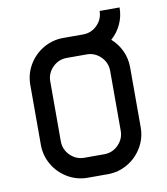

<svg xmlns="http://www.w3.org/2000/svg" viewBox="-88 -874 825 947"><g transform="rotate(-10 325.0 -400.0)"><path d="M175 -500V-200Q175 -159 204.5 -129.5Q234 -100 275 -100H375Q416 -100 445.5 -129.5Q475 -159 475 -200V-500Q475 -541 445.5 -570.5Q416 -600 375 -600H275Q234 -600 204.5 -570.5Q175 -541 175 -500ZM75 -500Q75 -554 102 -600Q129 -646 175 -673Q221 -700 275 -700H375Q416 -700 445.5 -729.5Q475 -759 475 -800H575Q575 -756 557 -717Q539 -678 507 -650Q539 -622 557 -583Q575 -544 575 -500V-200Q575 -146 548 -100Q521 -54 475 -27Q429 0 375 0H275Q221 0 175 -27Q129 -54 102 -100Q75 -146 75 -200Z"/></g></svg>

Font: Monoikos Medium
Style: Regular
Weight: 500
Designer: Brian Krent
Version: Version 0.088